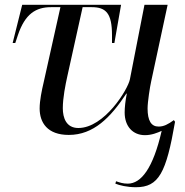

<svg xmlns="http://www.w3.org/2000/svg" viewBox="-20 -556 774 804"><path d="M549 228C645 228 676 168 713 -46L708 -53C683 -35 666 -26 644 -26C613 -26 598 -51 598 -102C598 -129 608 -193 613 -215L682 -536H585L524 -224C516 -182 417 -20 308 -20C257 -20 243 -63 243 -103C243 -146 254 -201 262 -237L326 -526H364C424 -526 449 -500 449 -409V-376H459L487 -536H73L33 -376H44L55 -409C85 -498 130 -526 194 -526H233L163 -212C155 -178 146 -135 146 -102C146 -43 178 9 268 9C372 9 443 -64 509 -164H511C505 -135 502 -105 502 -85C502 -26 537 10 587 10C615 10 639 0 657 -8C621 149 571 213 515 213C494 213 481 208 466 203L463 213C480 220 512 228 549 228Z"/></svg>

Font: Noto Serif Display
Style: Italic
Weight: 400
Italic angle: -12°
Designer: Monotype Design Team
Foundry: Monotype Imaging Inc.
Version: Version 2.009